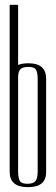

<svg xmlns="http://www.w3.org/2000/svg" viewBox="-20 -770 232 795"><path d="M171 -57Q171 5 95.5 5Q20 5 20 -59V-750H55V-501Q72 -508 98 -508Q171 -508 171 -444ZM136 -440Q136 -470 129 -481.5Q122 -493 98.5 -493Q75 -493 65 -484Q55 -475 55 -448V-62Q55 -33 62 -21Q69 -9 93 -9Q117 -9 126.5 -20Q136 -31 136 -60Z"/></svg>

Font: Dorsa
Style: Regular
Weight: 400
Version: Version 1.002